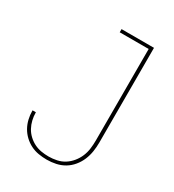

<svg xmlns="http://www.w3.org/2000/svg" viewBox="-180 -838 859 948"><g transform="rotate(30 250.0 -363.5)"><path d="M234 8Q210 8 186.5 4Q163 0 142 -10.5Q121 -21 103.5 -37.5Q86 -54 74.5 -74.5Q63 -95 57.5 -118.5Q52 -142 52 -165Q52 -166 52 -166.5Q52 -167 52 -168H71Q71 -167 71 -166.5Q71 -166 71 -166Q71 -145 76 -124Q81 -103 91 -84.5Q101 -66 117 -51Q133 -36 152 -26.5Q171 -17 192 -13.5Q213 -10 234 -10Q257 -10 280.5 -15Q304 -20 323.5 -32.5Q343 -45 358 -63.5Q373 -82 382 -103.5Q391 -125 394 -148.5Q397 -172 397 -195V-717H232V-735H417V-195Q417 -169 413 -143.5Q409 -118 399 -94Q389 -70 372 -49.5Q355 -29 333 -16Q311 -3 285.5 2.5Q260 8 234 8Z"/></g></svg>

Font: Iosevka SS04 Thin
Style: Regular
Weight: 100
Monospace: yes
Designer: Belleve Invis
Foundry: Belleve Invis
Version: Version 19.0.0; ttfautohint (v1.8.4)